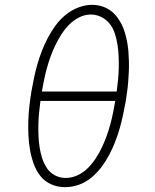

<svg xmlns="http://www.w3.org/2000/svg" viewBox="-20 -765 640 793"><path d="M249 8Q218 8 191 -4Q164 -16 146.5 -38.5Q129 -61 119 -89Q109 -117 104 -146Q99 -175 97.5 -205.5Q96 -236 97 -266.5Q98 -297 101.5 -328Q105 -359 110 -389Q115 -417 121 -445.5Q127 -474 135 -501.5Q143 -529 153.5 -556Q164 -583 178 -609.5Q192 -636 210 -660.5Q228 -685 251.5 -704Q275 -723 303.5 -734Q332 -745 360 -745Q380 -745 399 -739.5Q418 -734 434 -723Q450 -712 462 -696.5Q474 -681 482.5 -664Q491 -647 496.5 -628Q502 -609 505.5 -589.5Q509 -570 510.5 -550.5Q512 -531 512.5 -510Q513 -489 512 -468.5Q511 -448 509.5 -427.5Q508 -407 505 -386.5Q502 -366 499 -345Q494 -318 488 -289.5Q482 -261 474 -233.5Q466 -206 455.5 -179Q445 -152 431 -125.5Q417 -99 399 -75Q381 -51 357.5 -31.5Q334 -12 306 -2Q278 8 249 8ZM153 -387H462Q465 -411 467.5 -435Q470 -459 470.5 -483.5Q471 -508 470 -532Q469 -556 465.5 -579Q462 -602 455 -624.5Q448 -647 434.5 -665Q421 -683 400 -694Q379 -705 355 -705Q330 -705 306.5 -693Q283 -681 265 -662.5Q247 -644 233 -622Q219 -600 208 -577Q197 -554 188.5 -530.5Q180 -507 173.5 -483Q167 -459 162 -435Q157 -411 153 -387ZM251 -30Q276 -30 300 -41Q324 -52 342.5 -70.5Q361 -89 375.5 -111Q390 -133 401 -156.5Q412 -180 420.5 -203.5Q429 -227 435.5 -251Q442 -275 447 -299.5Q452 -324 456 -348H147Q144 -324 141.5 -300Q139 -276 138.5 -251.5Q138 -227 139 -203.5Q140 -180 143.5 -157Q147 -134 154 -112Q161 -90 173.5 -71Q186 -52 206.5 -41Q227 -30 251 -30Z"/></svg>

Font: Iosevka Curly Slab XLtExObl
Style: Regular
Weight: 200
Width: 7
Italic angle: -9°
Monospace: yes
Designer: Belleve Invis
Foundry: Belleve Invis
Version: Version 11.0.0; ttfautohint (v1.8.3)